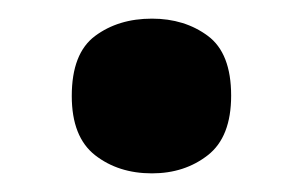

<svg xmlns="http://www.w3.org/2000/svg" viewBox="-20 -173 325 206"><path d="M57 -70Q57 -115.8 82 -134.4Q107 -153 143 -153Q178.1 -153 203 -134.5Q228 -116 228 -70.4Q228 -26 203 -6.5Q178.1 13 143 13Q107 13 82 -6.5Q57 -26.1 57 -70Z"/></svg>

Font: Noto Sans Myanmar
Style: Regular
Weight: 400
Designer: Monotype Design Team
Foundry: Monotype Imaging Inc.
Version: Version 2.107